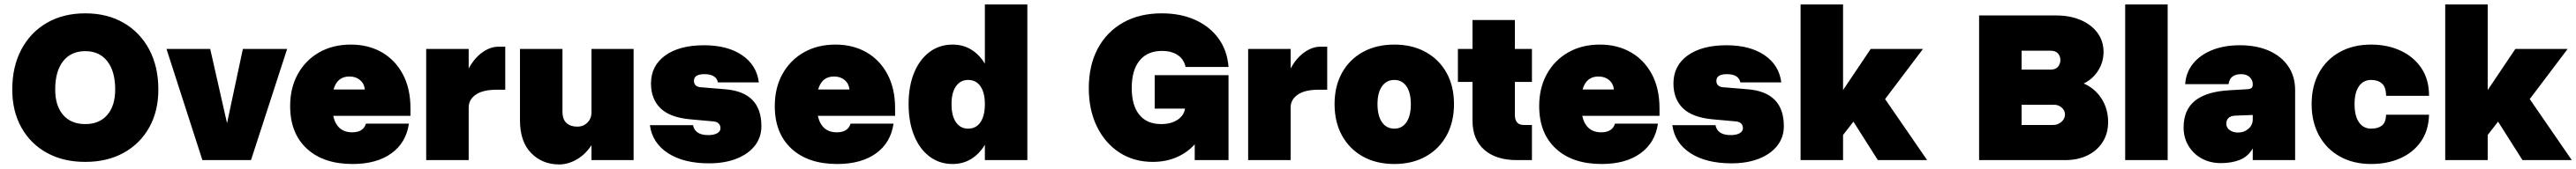

<svg xmlns="http://www.w3.org/2000/svg" viewBox="-20 -720 11552 760"><path d="M35 -317.5Q35 -420.5 75.8 -497.5Q116.5 -574.5 190 -617.2Q263.5 -660 362.5 -660Q461 -660 534.5 -617.2Q608 -574.5 649 -497.5Q690 -420.5 690 -317.5Q690 -220 649 -146.8Q608 -73.5 534.5 -32.8Q461 8 362.5 8Q263.5 8 190 -32.8Q116.5 -73.5 75.8 -146.8Q35 -220 35 -317.5ZM496.5 -317.5Q496.5 -399.5 461 -444.8Q425.5 -490 362.5 -490Q298.5 -490 263 -444.8Q227.5 -399.5 227.5 -317.5Q227.5 -244.5 263 -203.2Q298.5 -162 362.5 -162Q425.5 -162 461 -203.2Q496.5 -244.5 496.5 -317.5Z M726.5 -500H922.5L998 -166L1069 -500H1267.5L1105.5 0H887.5Z M1281 -243Q1281 -325 1315.5 -387.2Q1350 -449.5 1411.2 -484.5Q1472.5 -519.5 1553.5 -519.5Q1631.5 -519.5 1691.8 -485Q1752 -450.5 1786.2 -386.2Q1820.5 -322 1820.5 -232.5V-199H1474Q1491 -125 1559 -125Q1609 -125 1621 -164H1813.5Q1801 -78 1734.8 -30.2Q1668.5 17.5 1561 17.5Q1430 17.5 1355.5 -51.8Q1281 -121 1281 -243ZM1546.5 -376Q1492 -376 1475.5 -317.5H1616Q1613 -344.5 1594.2 -360.2Q1575.5 -376 1546.5 -376Z M1891 -500H2081.5V-412Q2107 -459 2142.8 -484.5Q2178.5 -510 2215 -510H2245.5V-316.5H2206.5Q2145 -316.5 2113.2 -294.2Q2081.5 -272 2081.5 -236.5V0H1891Z M2502 -219.5Q2502 -183 2520 -166.8Q2538 -150.5 2568.5 -150.5Q2595.5 -150.5 2613.8 -168.5Q2632 -186.5 2632 -214V-500H2821V0H2632V-67Q2605 -25.5 2566 -3Q2527 19.5 2487.5 19.5Q2411.5 19.5 2361.5 -31.8Q2311.5 -83 2311.5 -179.5V-500H2502Z M3179.5 -174 3074 -183.5Q2983.5 -192 2941.2 -233.5Q2899 -275 2899 -344.5Q2899 -424.5 2962.8 -470.5Q3026.5 -516.5 3136.5 -516.5Q3242 -516.5 3307.5 -471.8Q3373 -427 3382.5 -349.5H3199Q3191.5 -386.5 3138.5 -386.5Q3091.5 -386.5 3091.5 -356.5Q3091.5 -332.5 3118 -328L3233 -318.5Q3394 -305 3394 -152.5Q3394 -102.5 3364.8 -65Q3335.5 -27.5 3282.8 -6.5Q3230 14.5 3159 14.5Q3045.5 14.5 2975.2 -31.2Q2905 -77 2894 -157H3087.5Q3096 -112.5 3156 -112.5Q3181 -112.5 3195.8 -120.8Q3210.5 -129 3210.5 -143.5Q3210.5 -155 3203.5 -163.5Q3196.5 -172 3179.5 -174Z M3454 -243Q3454 -325 3488.5 -387.2Q3523 -449.5 3584.2 -484.5Q3645.5 -519.5 3726.5 -519.5Q3804.5 -519.5 3864.8 -485Q3925 -450.5 3959.2 -386.2Q3993.5 -322 3993.5 -232.5V-199H3647Q3664 -125 3732 -125Q3782 -125 3794 -164H3986.5Q3974 -78 3907.8 -30.2Q3841.5 17.5 3734 17.5Q3603 17.5 3528.5 -51.8Q3454 -121 3454 -243ZM3719.5 -376Q3665 -376 3648.5 -317.5H3789Q3786 -344.5 3767.2 -360.2Q3748.5 -376 3719.5 -376Z M4586.5 -700V0H4396V-69Q4371.5 -28 4334.8 -5.2Q4298 17.5 4251.5 17.5Q4192.5 17.5 4148 -16Q4103.5 -49.5 4078.8 -110.2Q4054 -171 4054 -252Q4054 -332.5 4078.8 -392.8Q4103.5 -453 4148 -486.2Q4192.5 -519.5 4251.5 -519.5Q4298 -519.5 4334.8 -497Q4371.5 -474.5 4396 -433.5V-700ZM4246.5 -252Q4246.5 -199 4266.5 -170.2Q4286.5 -141.5 4321 -141.5Q4356.5 -141.5 4376.2 -170.2Q4396 -199 4396 -252Q4396 -303.5 4376.2 -332Q4356.5 -360.5 4321 -360.5Q4286.5 -360.5 4266.5 -332Q4246.5 -303.5 4246.5 -252Z M4862 -323Q4862 -426 4902.2 -501.5Q4942.5 -577 5016 -618.5Q5089.5 -660 5189 -660Q5274.5 -660 5339.8 -630.2Q5405 -600.5 5444 -546.5Q5483 -492.5 5488.5 -419H5296Q5288.5 -453.5 5261 -472.2Q5233.5 -491 5190 -491Q5125 -491 5089.8 -447.8Q5054.5 -404.5 5054.5 -324.5Q5054.5 -246 5088.5 -204Q5122.5 -162 5186.5 -162Q5230.5 -162 5259.5 -181Q5288.5 -200 5293.5 -231.5H5157.5V-382H5488.5V0H5337V-71Q5303.5 -33.5 5255.5 -12.8Q5207.5 8 5149 8Q5064 8 4999.5 -34Q4935 -76 4898.5 -150.8Q4862 -225.5 4862 -323Z M5576.5 -500H5767V-412Q5792.5 -459 5828.2 -484.5Q5864 -510 5900.5 -510H5931V-316.5H5892Q5830.5 -316.5 5798.8 -294.2Q5767 -272 5767 -236.5V0H5576.5Z M5964 -252Q5964 -332.5 5997.5 -392.8Q6031 -453 6091.2 -486.2Q6151.5 -519.5 6232 -519.5Q6312 -519.5 6372.2 -486.2Q6432.5 -453 6466 -392.8Q6499.5 -332.5 6499.5 -252Q6499.5 -171 6466 -110.2Q6432.5 -49.5 6372.2 -16Q6312 17.5 6232 17.5Q6151.5 17.5 6091.2 -16Q6031 -49.5 5997.5 -110.2Q5964 -171 5964 -252ZM6306 -252Q6306 -303.5 6286.2 -332Q6266.5 -360.5 6232 -360.5Q6197 -360.5 6176.8 -332Q6156.5 -303.5 6156.5 -252Q6156.5 -199 6176.8 -170.2Q6197 -141.5 6232 -141.5Q6266.5 -141.5 6286.2 -170.2Q6306 -199 6306 -252Z M6849 -158V0H6781.5Q6688 0 6635.2 -46.5Q6582.5 -93 6582.5 -177.5V-351.5H6517V-500H6582.5V-630H6772.5V-500H6849V-351.5H6772.5V-204Q6772.5 -158 6812.5 -158Z M6881.5 -243Q6881.5 -325 6916 -387.2Q6950.5 -449.5 7011.8 -484.5Q7073 -519.5 7154 -519.5Q7232 -519.5 7292.2 -485Q7352.5 -450.5 7386.8 -386.2Q7421 -322 7421 -232.5V-199H7074.5Q7091.5 -125 7159.5 -125Q7209.5 -125 7221.5 -164H7414Q7401.5 -78 7335.2 -30.2Q7269 17.5 7161.5 17.5Q7030.5 17.5 6956 -51.8Q6881.5 -121 6881.5 -243ZM7147 -376Q7092.5 -376 7076 -317.5H7216.5Q7213.5 -344.5 7194.8 -360.2Q7176 -376 7147 -376Z M7764 -174 7658.5 -183.5Q7568 -192 7525.8 -233.5Q7483.5 -275 7483.5 -344.5Q7483.5 -424.5 7547.2 -470.5Q7611 -516.5 7721 -516.5Q7826.5 -516.5 7892 -471.8Q7957.5 -427 7967 -349.5H7783.5Q7776 -386.5 7723 -386.5Q7676 -386.5 7676 -356.5Q7676 -332.5 7702.5 -328L7817.5 -318.5Q7978.5 -305 7978.5 -152.5Q7978.5 -102.5 7949.2 -65Q7920 -27.5 7867.2 -6.5Q7814.5 14.5 7743.5 14.5Q7630 14.5 7559.8 -31.2Q7489.5 -77 7478.5 -157H7672Q7680.5 -112.5 7740.5 -112.5Q7765.5 -112.5 7780.2 -120.8Q7795 -129 7795 -143.5Q7795 -155 7788 -163.5Q7781 -172 7764 -174Z M8368 -500H8602.5L8432.5 -274.5L8621 0H8400L8290.5 -173L8244 -113V0H8053.5V-700H8244V-315Z M9199.5 -650.5Q9262.5 -650.5 9310.5 -629.5Q9358.5 -608.5 9385.2 -571.8Q9412 -535 9412 -486.5Q9412 -441 9388 -402.8Q9364 -364.5 9323 -344.5Q9373 -323 9402.8 -276.8Q9432.5 -230.5 9432.5 -171Q9432.5 -120 9408.2 -81.5Q9384 -43 9340.5 -21.5Q9297 0 9239.5 0H8854V-650.5ZM9175 -492H9044.5V-407H9175Q9197 -407 9207.8 -419.8Q9218.5 -432.5 9218.5 -450Q9218.5 -467 9207.8 -479.5Q9197 -492 9175 -492ZM9189.5 -249H9044.5V-158H9185.5Q9207.5 -158 9223.2 -172Q9239 -186 9239 -205Q9239 -223.5 9224.5 -236.2Q9210 -249 9189.5 -249Z M9509 -700H9699.5V0H9509Z M10271 -315.5V0H10081V-52.5Q10060.5 -16.5 10024 -1.5Q9987.5 13.5 9938 13.5Q9890 13.5 9852.2 -7.2Q9814.5 -28 9792.8 -64.2Q9771 -100.5 9771 -146.5Q9771 -226 9822 -267Q9873 -308 9975 -314L10052 -318.5Q10068.5 -319 10074.8 -323.8Q10081 -328.5 10081 -339.5V-342Q10081 -360 10067.2 -373.2Q10053.5 -386.5 10029 -386.5Q9978.5 -386.5 9972.5 -341.5H9778Q9781.5 -394.5 9813.2 -433.8Q9845 -473 9898.8 -494.8Q9952.5 -516.5 10023 -516.5Q10098.5 -516.5 10154 -491.8Q10209.5 -467 10240.2 -421.8Q10271 -376.5 10271 -315.5ZM9962.5 -163Q9962.5 -146 9977.5 -135Q9992.5 -124 10015.5 -124Q10042.5 -124 10061.8 -141Q10081 -158 10081 -182.5V-203L10003.5 -200Q9962.5 -198.5 9962.5 -163Z M10345 -252Q10345 -332.5 10378.2 -392.8Q10411.5 -453 10471.5 -486.2Q10531.5 -519.5 10612 -519.5Q10684.5 -519.5 10743.2 -492.5Q10802 -465.5 10836.8 -414.2Q10871.5 -363 10871.5 -289H10679Q10678.5 -328.5 10660.2 -344.5Q10642 -360.5 10612 -360.5Q10577 -360.5 10557.2 -332.2Q10537.5 -304 10537.5 -252Q10537.5 -199 10557.2 -170.2Q10577 -141.5 10612 -141.5Q10641.5 -141.5 10659.5 -154.8Q10677.5 -168 10679 -204H10871.5Q10869.5 -132.5 10834.8 -83Q10800 -33.5 10742 -8Q10684 17.5 10612 17.5Q10532 17.5 10472 -16Q10412 -49.5 10378.5 -110.2Q10345 -171 10345 -252Z M11258.5 -500H11493L11323 -274.5L11511.5 0H11290.5L11181 -173L11134.5 -113V0H10944V-700H11134.5V-315Z"/></svg>

Font: Overused Grotesk Black
Style: Regular
Weight: 900
Version: Version 0.004